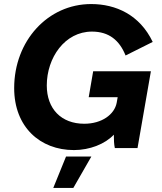

<svg xmlns="http://www.w3.org/2000/svg" viewBox="-20 -731 798 948"><path d="M345 10C423 10 499 -20 542 -66C542 -41 543 -18 547 0H659L725 -379H440L418 -251H561L556 -223C545 -166 483 -120 396 -120C282 -120 211 -194 211 -309C211 -446 300 -575 434 -575C518 -575 570 -532 600 -457L734 -524C670 -658 552 -711 430 -711C216 -711 50 -529 50 -296C50 -104 178 10 345 10ZM243 197H342L431 42H306Z"/></svg>

Font: Fixel Display 20240404
Style: Bold Italic
Weight: 700
Italic angle: -10°
Designer: AlfaBravo + MacPaw
Foundry: Kyrylo Tkachov, Marchela Mozhyna, Serhii Makarenko, Maria Weinstein, Zakhar Kryvoshyya
Version: Version 1.211;Glyphs 3.2 (3225)